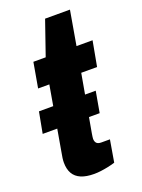

<svg xmlns="http://www.w3.org/2000/svg" viewBox="-137 -745 606 820"><g transform="rotate(-20 165.5 -335.5)"><path d="M-3 -224 15 -320H273L256 -224ZM146 12Q110 12 86.5 2Q63 -8 51.5 -28Q40 -48 40 -78Q40 -87 41.5 -98.5Q43 -110 46 -125L96 -413H45L65 -527H121L175 -683H288L261 -527H334L313 -413H241L195 -154Q194 -148 193 -141Q192 -134 192 -131Q192 -118 198.5 -111Q205 -104 220 -104H259L242 -4Q226 1 209 4.5Q192 8 176 10Q160 12 146 12Z"/></g></svg>

Font: Archivo Condensed ExtraBold
Style: Italic
Weight: 800
Width: 3
Italic angle: -10°
Designer: Hector Gatti
Foundry: Omnibus-Type
Version: Version 2.001